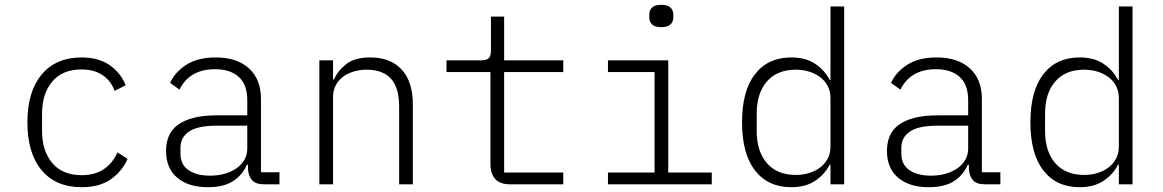

<svg xmlns="http://www.w3.org/2000/svg" viewBox="-20 -767 4840 799"><path d="M320 12Q212 12 153 -59Q94 -130 94 -258Q94 -386 153.5 -457Q213 -528 319 -528Q391 -528 437 -495.5Q483 -463 503 -412L457 -389Q441 -432 406 -455Q371 -478 319 -478Q240 -478 197.5 -427.5Q155 -377 155 -294V-222Q155 -139 197.5 -88.5Q240 -38 320 -38Q375 -38 412 -63Q449 -88 469 -133L511 -106Q489 -55 442 -21.5Q395 12 320 12Z M1079 0Q1044 0 1029 -17Q1014 -34 1012 -63V-81H1007Q990 -40 951 -14Q912 12 845 12Q764 12 717.5 -27.5Q671 -67 671 -139Q671 -173 682.5 -200.5Q694 -228 719.5 -247Q745 -266 785 -276.5Q825 -287 883 -287H1009V-350Q1009 -415 973.5 -447Q938 -479 875 -479Q769 -479 727 -394L688 -422Q708 -467 755.5 -497.5Q803 -528 878 -528Q966 -528 1016 -482.5Q1066 -437 1066 -356V-50H1143V0ZM854 -36Q887 -36 915 -44Q943 -52 964 -66.5Q985 -81 997 -102Q1009 -123 1009 -149V-244H883Q802 -244 766.5 -219.5Q731 -195 731 -153V-127Q731 -82 764.5 -59Q798 -36 854 -36Z M1309 0V-516H1366V-436H1370Q1385 -472 1420.5 -500Q1456 -528 1521 -528Q1605 -528 1651.5 -477.5Q1698 -427 1698 -333V0H1641V-323Q1641 -403 1606.5 -440Q1572 -477 1506 -477Q1479 -477 1454 -470Q1429 -463 1409.5 -449Q1390 -435 1378 -413.5Q1366 -392 1366 -363V0Z M2102 0Q2060 0 2040.5 -22.5Q2021 -45 2021 -83V-467H1838V-516H1983Q2005 -516 2014 -525Q2023 -534 2023 -556V-698H2078V-516H2324V-467H2078V-49H2324V0Z M2732 -654Q2705 -654 2693.5 -665.5Q2682 -677 2682 -694V-707Q2682 -724 2693.5 -735.5Q2705 -747 2732 -747Q2759 -747 2770.5 -735.5Q2782 -724 2782 -707V-694Q2782 -677 2770.5 -665.5Q2759 -654 2732 -654ZM2510 -49H2704V-467H2510V-516H2761V-49H2942V0H2510Z M3436 -82H3433Q3411 -40 3371.5 -14Q3332 12 3273 12Q3176 12 3122 -57.5Q3068 -127 3068 -258Q3068 -389 3122 -458.5Q3176 -528 3273 -528Q3332 -528 3371.5 -502Q3411 -476 3433 -434H3436V-740H3493V0H3436ZM3292 -39Q3321 -39 3347 -47Q3373 -55 3393 -70Q3413 -85 3424.5 -107Q3436 -129 3436 -156V-360Q3436 -387 3424.5 -409Q3413 -431 3393 -446Q3373 -461 3347 -469Q3321 -477 3292 -477Q3214 -477 3171.5 -428Q3129 -379 3129 -294V-222Q3129 -137 3171.5 -88Q3214 -39 3292 -39Z M4079 0Q4044 0 4029 -17Q4014 -34 4012 -63V-81H4007Q3990 -40 3951 -14Q3912 12 3845 12Q3764 12 3717.5 -27.5Q3671 -67 3671 -139Q3671 -173 3682.5 -200.5Q3694 -228 3719.5 -247Q3745 -266 3785 -276.5Q3825 -287 3883 -287H4009V-350Q4009 -415 3973.5 -447Q3938 -479 3875 -479Q3769 -479 3727 -394L3688 -422Q3708 -467 3755.5 -497.5Q3803 -528 3878 -528Q3966 -528 4016 -482.5Q4066 -437 4066 -356V-50H4143V0ZM3854 -36Q3887 -36 3915 -44Q3943 -52 3964 -66.5Q3985 -81 3997 -102Q4009 -123 4009 -149V-244H3883Q3802 -244 3766.5 -219.5Q3731 -195 3731 -153V-127Q3731 -82 3764.5 -59Q3798 -36 3854 -36Z M4636 -82H4633Q4611 -40 4571.5 -14Q4532 12 4473 12Q4376 12 4322 -57.5Q4268 -127 4268 -258Q4268 -389 4322 -458.5Q4376 -528 4473 -528Q4532 -528 4571.5 -502Q4611 -476 4633 -434H4636V-740H4693V0H4636ZM4492 -39Q4521 -39 4547 -47Q4573 -55 4593 -70Q4613 -85 4624.5 -107Q4636 -129 4636 -156V-360Q4636 -387 4624.5 -409Q4613 -431 4593 -446Q4573 -461 4547 -469Q4521 -477 4492 -477Q4414 -477 4371.5 -428Q4329 -379 4329 -294V-222Q4329 -137 4371.5 -88Q4414 -39 4492 -39Z"/></svg>

Font: IBM Plex Mono Light
Style: Regular
Weight: 300
Monospace: yes
Designer: Mike Abbink, Paul van der Laan, Pieter van Rosmalen
Foundry: Bold Monday
Version: Version 2.3